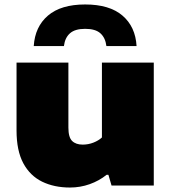

<svg xmlns="http://www.w3.org/2000/svg" viewBox="-20 -830 766 859"><path d="M293 9Q222.5 9 168.5 -17.2Q114.5 -43.5 84.2 -99.8Q54 -156 54 -246V-550H286V-259Q286 -215.5 302.8 -199.2Q319.5 -183 350 -183Q375 -183 398 -192Q421 -201 436 -215V-550H668V0H479L465 -48H457Q423.5 -21 381.2 -6Q339 9 293 9ZM131 -624Q136.5 -710.5 194.5 -760.2Q252.5 -810 361 -810Q470 -810 528 -760.2Q586 -710.5 591 -624H456Q451.5 -661 429.2 -681Q407 -701 361 -701Q315.5 -701 293 -681Q270.5 -661 266 -624Z"/></svg>

Font: Encode Sans Exp Black
Style: Regular
Weight: 900
Width: 7
Designer: Multiple Designers
Foundry: Impallari Type
Version: Version 3.002; ttfautohint (v1.8.3) -l 8 -r 50 -G 200 -x 14 